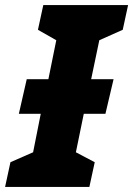

<svg xmlns="http://www.w3.org/2000/svg" viewBox="-52 -734 523 754"><path d="M-32 0 -11 -97 78 -136 108 -287H22L53 -423H138L169 -576L97 -617L118 -714H451L430 -617L338 -576L306 -423H394L362 -287H277L246 -136L320 -97L299 0Z"/></svg>

Font: Noto Sans Disp ExtBd
Style: Italic
Weight: 800
Italic angle: -12°
Designer: Monotype Design Team
Foundry: Monotype Imaging Inc.
Version: Version 2.000;GOOG;noto-source:20170915:90ef993387c0